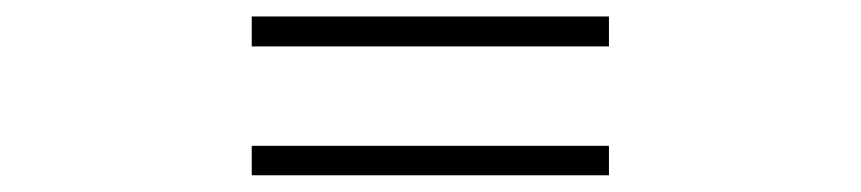

<svg xmlns="http://www.w3.org/2000/svg" viewBox="-20 -496 1040 232"><path d="M284.2 -476.1H715.8V-439.9H284.2ZM284.2 -319.8H715.8V-284.2H284.2Z"/></svg>

Font: Source Han Sans CN
Style: Regular
Weight: 400
Designer: Ryoko NISHIZUKA  (kana, bopomofo & ideographs); Paul D. Hunt (Latin, Greek & Cyrillic); Sandoll Communications , Soo-you
Foundry: Adobe
Version: Version 2.004;hotconv 1.0.118;makeotfexe 2.5.65603